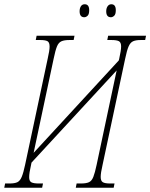

<svg xmlns="http://www.w3.org/2000/svg" viewBox="-45 -882 706 902"><path d="M-25 0 -21 -20H0Q24 -20 36.5 -26Q49 -32 57 -51Q65 -70 73 -108L179 -606Q188 -645 188 -663Q188 -683 178 -688.5Q168 -694 144 -694H123L127 -714H305L301 -694H281Q257 -694 243.5 -688Q230 -682 222.5 -663.5Q215 -645 207 -606L113 -164L513 -598L515 -606Q524 -645 524 -664Q524 -683 513.5 -688.5Q503 -694 479 -694H459L463 -714H641L637 -694H616Q593 -694 580 -688Q567 -682 559 -663.5Q551 -645 543 -606L437 -108Q428 -69 428 -51Q428 -32 438 -26Q448 -20 472 -20H493L489 0H311L315 -20H335Q360 -20 373 -26Q386 -32 393.5 -51Q401 -70 409 -108L503 -551L103 -118L101 -108Q92 -69 92 -50Q92 -31 102.5 -25.5Q113 -20 137 -20H157L153 0ZM476 -801Q454 -801 454 -829Q454 -843 460.5 -852.5Q467 -862 478 -862Q499 -862 499 -834Q499 -815 491.5 -808Q484 -801 476 -801ZM351 -801Q329 -801 329 -829Q329 -843 335 -852.5Q341 -862 353 -862Q374 -862 374 -834Q374 -815 366.5 -808Q359 -801 351 -801Z"/></svg>

Font: Noto Serif ExtraCondensed Thin
Style: Italic
Weight: 100
Width: 2
Italic angle: -12°
Designer: Monotype Design Team
Foundry: Monotype Imaging Inc.
Version: Version 2.013